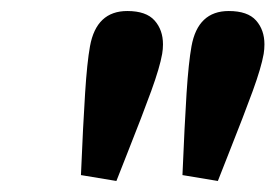

<svg xmlns="http://www.w3.org/2000/svg" viewBox="-20 -780 505 352"><path d="M145 -695.3Q156.7 -759.8 213.4 -759.8Q248 -759.8 263.4 -742.4Q278.8 -725.1 278.8 -698.7Q278.8 -689.9 277.3 -681.2Q272.9 -656.2 257.3 -613.3Q241.7 -570.3 213.4 -499L193.4 -448.2L128.4 -459Q132.3 -552.2 136 -608.9Q139.6 -665.5 145 -695.3ZM331.1 -695.3Q342.8 -759.8 399.4 -759.8Q434.1 -759.8 449.5 -742.4Q464.8 -725.1 464.8 -698.7Q464.8 -689.9 463.4 -681.2Q459 -656.2 443.4 -613.3Q427.7 -570.3 399.4 -499L379.4 -448.2L314.5 -459Q318.4 -552.2 322 -608.9Q325.7 -665.5 331.1 -695.3Z"/></svg>

Font: Reddit Sans Fudge
Style: Bold
Weight: 700
Italic angle: -11.25°
Designer: Stephen Hutchings
Version: Version 1.013